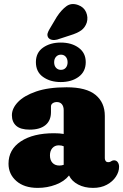

<svg xmlns="http://www.w3.org/2000/svg" viewBox="-20 -904 600 936"><path d="M21.5 -106Q21.5 -175 81.5 -214.8Q141.5 -254.5 243.5 -254.5Q270 -254.5 290.5 -251V-367Q290.5 -385 281.8 -395.8Q273 -406.5 257 -406.5Q245.5 -406.5 237 -400.8Q228.5 -395 228.5 -385V-357.5Q228.5 -316 201.5 -294Q174.5 -272 125 -272Q80 -272 59 -290.8Q38 -309.5 38 -342.5Q38 -375.5 67.5 -406.5Q97 -437.5 156.2 -458Q215.5 -478.5 305 -478.5Q401 -478.5 446 -441.2Q491 -404 491 -339V-132.5Q491 -125.5 494.8 -119.5Q498.5 -113.5 508 -113.5Q513.5 -113.5 516.8 -115Q520 -116.5 523 -118.5Q525.5 -120 528.5 -121.2Q531.5 -122.5 535.5 -122.5Q547.5 -122.5 554 -113.2Q560.5 -104 560.5 -91Q560.5 -66.5 545 -42.8Q529.5 -19 501 -3.5Q472.5 12 433.5 12Q392 12 360.8 -4.5Q329.5 -21 316.5 -48.5Q293.5 -19.5 252 -3.8Q210.5 12 164 12Q98 12 59.8 -21.5Q21.5 -55 21.5 -106ZM223.5 -146.5Q223.5 -123.5 235.8 -110.2Q248 -97 269.5 -97Q280.5 -97 290.5 -100.5V-191Q280 -195.5 266.5 -195.5Q247 -195.5 235.2 -182Q223.5 -168.5 223.5 -146.5ZM257 -822Q279 -855.5 303.5 -873.5Q328 -891.5 361 -879.5Q389 -869.5 399.8 -844.5Q410.5 -819.5 403 -794Q395 -770 376.2 -756.2Q357.5 -742.5 321.5 -731.5L258.5 -711Q245.5 -707.5 233.5 -709.8Q221.5 -712 215 -721Q209 -731.5 212.2 -742Q215.5 -752.5 222 -763ZM276 -504Q225 -504 190 -528.8Q155 -553.5 155 -601Q155 -647.5 190 -672Q225 -696.5 276 -696.5Q329 -696.5 363.5 -671.2Q398 -646 398 -601Q398 -555 363.5 -529.5Q329 -504 276 -504ZM277 -637.5Q262.5 -637.5 253.2 -627.2Q244 -617 244 -600.5Q244 -583.5 253.2 -573.5Q262.5 -563.5 277 -563.5Q292 -563.5 300.8 -573.8Q309.5 -584 309.5 -600.5Q309.5 -616.5 300.8 -627Q292 -637.5 277 -637.5Z"/></svg>

Font: Fraunces 72pt S100 Black
Style: Regular
Weight: 900
Version: Version 1.000; ttfautohint (v1.8.3)